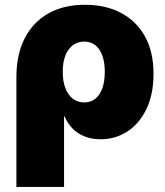

<svg xmlns="http://www.w3.org/2000/svg" viewBox="-20 -564 679 789"><path d="M47.4 204.1V-247.1Q47.4 -339.8 81.3 -406.2Q115.2 -472.7 178.2 -508.5Q241.2 -544.4 329.1 -544.4Q413.1 -544.4 476.3 -511.5Q539.6 -478.5 575.2 -415.3Q610.8 -352.1 610.8 -260.7Q610.8 -176.8 582 -116.5Q553.2 -56.2 503.7 -23.9Q454.1 8.3 393.6 8.3Q356.4 8.3 327.4 -3.4Q298.3 -15.1 277.8 -36.1Q257.3 -57.1 245.6 -85.4H243.2V204.1ZM326.2 -143.1Q353 -143.1 371.8 -158.2Q390.6 -173.3 400.6 -201.4Q410.6 -229.5 410.6 -268.6Q410.6 -307.6 400.6 -335.4Q390.6 -363.3 371.8 -378.2Q353 -393.1 326.2 -393.1Q299.8 -393.1 279.5 -378.2Q259.3 -363.3 248.5 -335.4Q237.8 -307.6 237.8 -268.6Q237.8 -230.5 248.5 -202.1Q259.3 -173.8 279.3 -158.4Q299.3 -143.1 326.2 -143.1Z"/></svg>

Font: Inter 20pt Black
Style: Regular
Weight: 900
Version: Version 4.001;git-66647c0bb